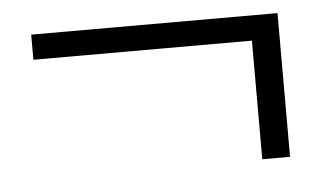

<svg xmlns="http://www.w3.org/2000/svg" viewBox="-32 -433 600 358"><g transform="rotate(-5 267.5 -254.5)"><path d="M446 -120H498V-389H37V-342H446Z"/></g></svg>

Font: Noto Sans SC Light
Style: Regular
Weight: 300
Designer: Ryoko NISHIZUKA 西塚涼子 (kana, bopomofo & ideographs); Paul D. Hunt (Latin, Greek & Cyrillic); Sandoll Communications 산돌커뮤니
Foundry: Adobe
Version: Version 2.004;hotconv 1.0.118;makeotfexe 2.5.65603